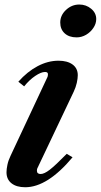

<svg xmlns="http://www.w3.org/2000/svg" viewBox="-20 -796 434 827"><path d="M310 -635Q277.5 -635 258.5 -652.5Q239.5 -670 239.5 -699Q239.5 -730 264.2 -753.2Q289 -776.5 321.5 -776.5Q351 -776.5 372.8 -758.2Q394.5 -740 394.5 -714Q394.5 -694 382.2 -675.8Q370 -657.5 350.8 -646.2Q331.5 -635 310 -635ZM88.5 10.5Q51 10.5 29.5 -6.5Q8 -23.5 8 -54Q8 -67.5 12 -86.5Q16 -105.5 25.5 -125L181.5 -458Q185 -464.5 185.8 -468.8Q186.5 -473 186.5 -476.5Q186.5 -486 174 -486Q157 -486 131.8 -469Q106.5 -452 84 -424L59 -444Q97.5 -487.5 142 -511Q186.5 -534.5 232 -534.5Q270.5 -534.5 292.8 -518Q315 -501.5 315 -472Q315 -458.5 310.8 -439.2Q306.5 -420 297.5 -401L143 -75.5Q140 -70 139.5 -66.8Q139 -63.5 139 -61Q139 -46.5 155 -46.5Q170.5 -46.5 194.5 -65Q218.5 -83.5 267.5 -133.5L292.5 -118.5Q184.5 10.5 88.5 10.5Z"/></svg>

Font: Libre Caslon Text SemiBold Italic
Style: Regular
Weight: 600
Italic angle: -22.583°
Designer: Pablo Impallari, Rodrigo Fuenzalida, Katja Schimmel
Foundry: Pablo Impallari, Rodrigo Fuenzalida
Version: Version 2.000